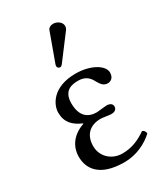

<svg xmlns="http://www.w3.org/2000/svg" viewBox="-173 -760 743 851"><g transform="rotate(-30 198.5 -335.0)"><path d="M240 -680C227 -680 216 -674 212 -663L160 -520C159 -517 158 -513 158 -510C158 -503 164 -497 172 -497C176 -497 181 -501 184 -505L276 -627C280 -632 282 -640 282 -645C282 -665 260 -680 240 -680ZM123 -121C123 -177 156 -210 212 -210C221 -210 255 -204 263 -204C286 -204 293 -215 293 -227C293 -239 283 -248 264 -248C259 -248 214 -243 213 -243C170 -243 134 -265 134 -334C134 -400 179 -406 210 -406C249 -406 266 -385 277 -363C287 -346 297 -330 319 -330C332 -330 351 -338 351 -367C351 -403 293 -439 216 -439C98 -439 63 -367 63 -327C63 -278.7 89.2 -250.3 135 -231V-229C63 -204 44 -151 44 -113C44 -55 77 10 209 10C272 10 326 -19 359 -50C358.6 -60.8 352.7 -68.2 344 -71C305 -44 267 -28 220 -28C165 -28 123 -68 123 -121Z"/></g></svg>

Font: Libertinus Serif
Style: Regular
Weight: 400
Designer: Philipp H. Poll
Foundry: Khaled Hosny
Version: Version 6.2